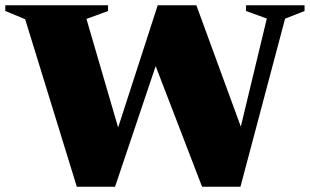

<svg xmlns="http://www.w3.org/2000/svg" viewBox="-37 -705 1170 725"><path d="M567 -503.5 397.5 0H253L58 -632.5L-17 -663.5V-685H371V-663.5L289.5 -633.5L427.5 -160.5L381 -137L558.5 -685H704.5L897.5 -158L855 -155L970.5 -635L892 -663.5V-685H1113V-663.5L1039.5 -634.5L871 0H726L531.5 -505.5Z"/></svg>

Font: Newsreader 36pt ExtraBold
Style: Regular
Weight: 800
Designer: Hugues Gentile
Foundry: Production Type
Version: Version 1.003